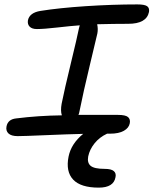

<svg xmlns="http://www.w3.org/2000/svg" viewBox="-20 -673 703 879"><path d="M61 -49.8Q31.7 -49.8 18.8 -62Q5.9 -74.2 9.8 -94.2Q16.1 -127 54.2 -130.9Q154.8 -143.6 263.2 -145Q256.3 -165.5 262.2 -198.2Q275.4 -264.2 304.2 -382.6Q333 -501 341.8 -544.9Q342.3 -546.9 343.5 -551Q344.7 -555.2 345.2 -557.1Q304.2 -554.2 242.4 -547.1Q180.7 -540 148.9 -540Q126.5 -540 115.7 -551Q105 -562 107.9 -580.1Q115.2 -614.7 165 -623Q251 -636.7 373.3 -644.8Q495.6 -652.8 608.9 -652.8Q641.6 -652.8 653.3 -644.8Q665 -636.7 662.1 -618.2Q650.9 -564 566.9 -564Q502.9 -564 424.8 -562Q429.7 -541 425.8 -520Q422.4 -503.9 392.1 -378.4Q361.8 -252.9 342.8 -158.2Q340.8 -149.4 338.9 -147H520Q554.7 -147 566.2 -137Q577.6 -127 574.2 -108.9Q570.3 -87.4 547.1 -74.2Q523.9 -61 483.9 -61H470.2Q435.5 -44.9 413.1 -17.1Q390.6 10.7 383.8 43Q378.4 72.3 395 86.2Q411.6 100.1 459 100.1Q489.7 100.1 501.2 110.4Q512.7 120.6 508.8 138.2Q500.5 186 432.1 186Q349.6 186 314.9 149.2Q280.3 112.3 293.9 43.9Q305.7 -15.1 360.8 -60.1Q291 -58.6 189.9 -54.2Q88.9 -49.8 61 -49.8Z"/></svg>

Font: Shantell Sans Irregular Bouncy
Style: Italic
Weight: 400
Italic angle: -11.31°
Designer: Stephen Nixon, Anya Danilova, Shantell Martin
Foundry: Arrow Type
Version: Version 1.006;[9816181b4]